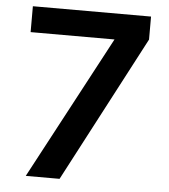

<svg xmlns="http://www.w3.org/2000/svg" viewBox="-51 -751 702 798"><g transform="rotate(5 300.0 -352.5)"><path d="M86 0 428 -642V-597H54V-705H547V-609L227 0Z"/></g></svg>

Font: Mulish ExtraLight
Style: Bold
Weight: 700
Version: Version 3.603